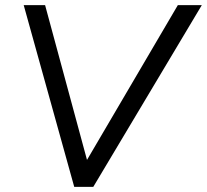

<svg xmlns="http://www.w3.org/2000/svg" viewBox="-20 -725 803 745"><path d="M268 0 72 -705H155L328 -66H295L670 -705H763L342 0Z"/></svg>

Font: Nunito Sans 12pt
Style: Italic
Weight: 400
Italic angle: -9°
Designer: Vernon Adams
Foundry: Vernon Adams
Version: Version 3.101;gftools[0.9.27]